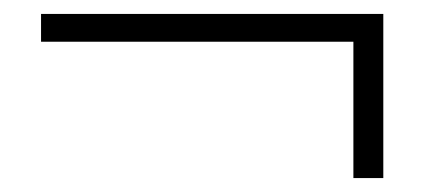

<svg xmlns="http://www.w3.org/2000/svg" viewBox="-20 -438 611 276"><path d="M39 -378V-418H531V-182H488V-390L499 -378Z"/></svg>

Font: Noto Serif SC ExtraLight
Style: Regular
Weight: 200
Designer: Ryoko NISHIZUKA 西塚涼子 (kana & ideographs); Frank Grießhammer (Latin, Greek & Cyrillic); Wenlong ZHANG 张文龙 (bopomofo); San
Foundry: Adobe
Version: Version 2.002-H1;hotconv 1.1.0;makeotfexe 2.6.0